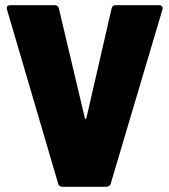

<svg xmlns="http://www.w3.org/2000/svg" viewBox="-20 -720 652 740"><path d="M426 -700H593Q601 -700 604.5 -695.5Q608 -691 606 -683L407 -13Q406 -7 401 -3.5Q396 0 390 0H221Q215 0 210 -3.5Q205 -7 204 -13L7 -683Q6 -685 6 -688Q6 -700 20 -700H191Q204 -700 207 -687L307 -265Q308 -261 310 -261Q312 -261 313 -265L410 -687Q413 -700 426 -700Z"/></svg>

Font: Barlow Black
Style: Regular
Weight: 900
Designer: Jeremy Tribby
Foundry: Tribby Type
Version: Version 1.422